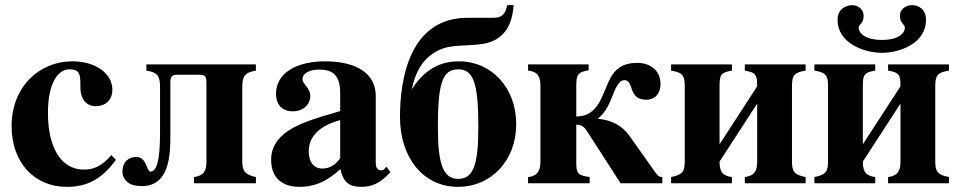

<svg xmlns="http://www.w3.org/2000/svg" viewBox="-20 -711 3715 745"><path d="M412 -109C375 -67 346 -53 305 -53C218 -53 166 -137 166 -273C166 -382 201 -442 250 -442C292 -442 292 -419 292 -372C292 -324 317 -299 351 -299C391 -299 416 -324 416 -363C416 -427 349 -473 262 -473C129 -473 25 -371 25 -222C25 -79 114 14 239 14C319 14 375 -16 430 -91Z M548 -461V-437C592 -430 601 -416 601 -372V-204C601 -141 599 -45 564 -45C549 -45 550 -102 509 -102C479 -102 455 -83 455 -44C455 -30 462 -15 475 -4C488 7 507 11 531 11C639 11 641 -114 641 -184V-387C641 -416 647 -421 670 -421H749C777 -421 781 -416 781 -387V-84C781 -47 770 -29 733 -24V0H973V-24C932 -33 920 -45 920 -87V-372C920 -415 930 -430 973 -437V-461Z M1480 -64 1470 -54C1467 -51 1464 -50 1459 -50C1445 -50 1438 -61 1438 -78V-339C1438 -425 1364 -473 1242 -473C1129 -473 1051 -427 1051 -347C1051 -305 1075 -279 1116 -279C1156 -279 1184 -305 1184 -339C1184 -353 1178 -365 1165 -381C1156 -391 1154 -398 1154 -404C1154 -428 1183 -441 1219 -441C1278 -441 1300 -412 1300 -348V-280C1184 -247 1137 -229 1099 -204C1054 -174 1032 -136 1032 -92C1032 -18 1078 14 1142 14C1200 14 1246 -5 1301 -55C1312 -4 1334 14 1383 14C1426 14 1457 -2 1495 -43ZM1300 -97C1278 -66 1254 -57 1230 -57C1200 -57 1178 -80 1178 -124C1178 -182 1220 -223 1300 -245Z M1948 -691C1940 -653 1926 -642 1893 -642H1795C1569 -642 1532 -404 1532 -257C1532 -101 1621 14 1757 14C1886 14 1983 -88 1983 -229C1983 -371 1887 -473 1761 -473C1711 -473 1639 -460 1579 -366H1578C1597 -455 1639 -501 1699 -523C1753 -542 1833 -528 1888 -550C1961 -579 1970 -654 1973 -691ZM1758 -442C1817 -442 1836 -389 1836 -218C1836 -69 1816 -17 1758 -17C1700 -17 1679 -73 1679 -218C1679 -389 1697 -442 1758 -442Z M2264 -461H2029V-437C2063 -434 2077 -417 2077 -379V-84C2077 -45 2062 -27 2029 -24V0H2268V-24C2221 -31 2216 -37 2216 -84V-227C2239 -227 2247 -219 2261 -197L2388 0H2550V-24C2539 -24 2534 -27 2525 -39L2423 -183C2395 -223 2354 -245 2301 -250V-252C2325 -270 2340 -299 2350 -323C2361 -347 2375 -400 2403 -400C2441 -400 2416 -324 2487 -324C2526 -324 2543 -354 2543 -385C2543 -436 2505 -467 2453 -467C2395 -467 2368 -443 2349 -409C2317 -350 2306 -259 2216 -259V-376C2216 -419 2221 -432 2264 -438Z M2918 -84C2918 -47 2907 -29 2870 -24V0H3106V-24C3061 -33 3053 -45 3053 -87V-376C3053 -419 3062 -430 3106 -437V-461H2870V-437C2914 -430 2918 -419 2918 -376L2772 -151V-376C2772 -419 2776 -430 2820 -437V-461H2584V-437C2628 -430 2637 -419 2637 -376V-87C2637 -45 2629 -33 2584 -24V0H2820V-24C2783 -29 2772 -45 2772 -84L2918 -309Z M3230 -634C3230 -542 3335 -506 3402 -506C3471 -506 3573 -542 3573 -634C3573 -678 3541 -691 3519 -691C3496 -691 3472 -676 3472 -651C3472 -618 3491 -619 3491 -603C3491 -581 3464 -556 3402 -556C3340 -556 3312 -581 3312 -603C3312 -619 3331 -617 3331 -650C3331 -675 3309 -691 3287 -691C3265 -691 3230 -678 3230 -634ZM3474 -84C3474 -47 3463 -29 3426 -24V0H3662V-24C3617 -33 3609 -45 3609 -87V-376C3609 -419 3618 -430 3662 -437V-461H3426V-437C3470 -430 3474 -419 3474 -376L3328 -151V-376C3328 -419 3332 -430 3376 -437V-461H3140V-437C3184 -430 3193 -419 3193 -376V-87C3193 -45 3185 -33 3140 -24V0H3376V-24C3339 -29 3328 -45 3328 -84L3474 -309Z"/></svg>

Font: XITS
Style: Bold
Weight: 700
Designer: MicroPress Inc., with final additions and corrections provided by Coen Hoffman, Elsevier (retired)
Version: Version 1.107